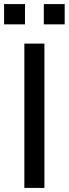

<svg xmlns="http://www.w3.org/2000/svg" viewBox="-22 -918 336 938"><path d="M97 0V-705H195V0ZM192 -799V-898H294V-799ZM-2 -799V-898H100V-799Z"/></svg>

Font: Nunito Sans 12pt ExtraLight 9pt Medium
Style: Regular
Weight: 500
Version: Version 3.101;gftools[0.9.27]